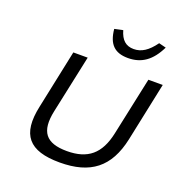

<svg xmlns="http://www.w3.org/2000/svg" viewBox="-125 -787 853 904"><g transform="rotate(20 301.5 -335.0)"><path d="M93 -205C61 -56 116 9 271 9C425 9 509 -56 541 -205L603 -500H531L469 -209C446 -100 389 -53 285 -53C179 -53 142 -100 165 -209L227 -500H155ZM298 -670 340 -679C353 -633 377 -612 416 -612C454 -612 486 -632 520 -679L556 -670C520 -596 472 -563 405 -563C338 -563 305 -596 298 -670Z"/></g></svg>

Font: LT Wave Text Light Italic
Style: Regular
Weight: 300
Designer: Daniel Lyons
Version: Version 2.5 (Glyphs App)